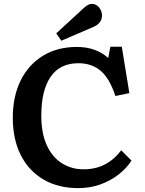

<svg xmlns="http://www.w3.org/2000/svg" viewBox="-20 -956 746 990"><path d="M383 14Q281 14 205 -30Q129 -74 87.5 -155.5Q46 -237 46 -349Q46 -459 86.5 -541Q127 -623 201.5 -668.5Q276 -714 376 -714Q426 -714 466.5 -699.5Q507 -685 538 -657L549 -715H608L647 -476L575 -461Q545 -552 499 -591Q453 -630 384 -630Q289 -630 241 -560Q193 -490 193 -360Q193 -268 221.5 -206.5Q250 -145 299.5 -114Q349 -83 410 -83Q474 -83 522.5 -109Q571 -135 605 -181L658 -128Q633 -89 592.5 -57Q552 -25 499 -5.5Q446 14 383 14ZM296 -746 270 -784 409 -912Q434 -936 452 -936Q477 -936 491.5 -917Q506 -898 506 -876Q506 -835 457 -815Z"/></svg>

Font: Literata SemiBold
Style: Regular
Weight: 600
Designer: Latin by Veronika Burian and Jose Scaglione. Greek by Irene Vlachou. Cyrillic by Vera Evstafieva.
Foundry: TypeTogether
Version: Version 3.103; ttfautohint (v1.8.4.7-5d5b);gftools[0.9.29]